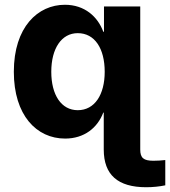

<svg xmlns="http://www.w3.org/2000/svg" viewBox="-20 -573 713 805"><path d="M253 8C333 8 389 -37 413 -101H415V54C415 160 474 212 593 212C621 212 649 209 673 204V98C656 100 639 101 623 101C582 101 568 89 568 54V-546H416V-440H413C390 -503 335 -553 252 -553C139 -553 38 -460 38 -272C38 -90 133 8 253 8ZM195 -272C195 -370 238 -434 306 -434C377 -434 419 -370 419 -272C419 -176 377 -111 306 -111C237 -111 195 -175 195 -272Z"/></svg>

Font: Wafeq
Style: Bold
Weight: 700
Designer: Rasmus Andersson & Azza Alameddine
Foundry: Google & TypeTogether
Version: Version 3.000;FEAKit 1.0